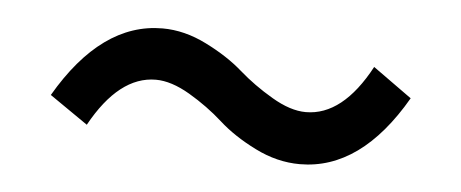

<svg xmlns="http://www.w3.org/2000/svg" viewBox="-28 -496 610 254"><g transform="rotate(5 277.5 -368.5)"><path d="M376 -287.1Q345.7 -287.1 316.4 -301.8Q287.1 -316.4 267.1 -334.5Q247.1 -352.5 222.2 -367.2Q197.3 -381.8 176.8 -381.8Q127.9 -381.8 90.8 -314.5L40 -349.6Q98.6 -450.2 179.7 -450.2Q209 -450.2 238.3 -435.5Q267.6 -420.9 287.6 -403.3Q307.6 -385.7 332.5 -371.1Q357.4 -356.4 377.9 -356.4Q426.8 -356.4 462.9 -423.8L514.6 -386.7Q457 -287.1 376 -287.1Z"/></g></svg>

Font: GenYoGothic TW TTF Regular
Style: Regular
Weight: 400
Version: Version 1.300